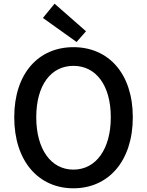

<svg xmlns="http://www.w3.org/2000/svg" viewBox="-20 -1005 794 1038"><path d="M377 13C566 13 698 -134 698 -371C698 -608 566 -750 377 -750C188 -750 57 -608 57 -371C57 -134 188 13 377 13ZM377 -88C255 -88 176 -199 176 -371C176 -544 255 -649 377 -649C499 -649 579 -544 579 -371C579 -199 499 -88 377 -88ZM394 -778 445 -836 275 -985 212 -908Z"/></svg>

Font: Noto Sans HK Medium
Style: Regular
Weight: 500
Designer: Ryoko NISHIZUKA 西塚涼子 (kana, bopomofo & ideographs); Paul D. Hunt (Latin, Greek & Cyrillic); Sandoll Communications 산돌커뮤니
Foundry: Adobe
Version: Version 2.002;hotconv 1.0.116;makeotfexe 2.5.65601